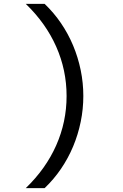

<svg xmlns="http://www.w3.org/2000/svg" viewBox="-20 -810 640 1000"><path d="M212.2 170Q260 124.6 297.6 69.4Q335.2 14.2 360.9 -47.3Q386.6 -108.8 400.3 -175.4Q414 -242 414 -310Q414 -378 400.3 -444.6Q386.6 -511.2 360.9 -572.7Q335.2 -634.2 297.6 -689.4Q260 -744.6 212.2 -790H114Q218.6 -689.2 272.7 -567.1Q326.8 -445 326.8 -310Q326.8 -175 272.7 -52.9Q218.6 69.2 114 170Z"/></svg>

Font: CommitMonoV142 ExtLt
Style: Regular
Weight: 200
Monospace: yes
Designer: Eigil Nikolajsen
Foundry: Eigil Nikolajsen
Version: Version 1.142